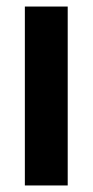

<svg xmlns="http://www.w3.org/2000/svg" viewBox="-20 -567 284 587"><path d="M187 0V-547H56V0Z"/></svg>

Font: Noto Sans Hebrew ExtraCondensed
Style: Bold
Weight: 700
Width: 2
Designer: Monotype Design Team
Foundry: Monotype Imaging Inc.
Version: Version 2.004